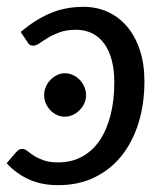

<svg xmlns="http://www.w3.org/2000/svg" viewBox="-22 -534 487 561"><path d="M0 0ZM23.5 -87.5Q28.5 -93 32.8 -96Q37 -99 43.5 -99Q50.5 -99 58 -92.8Q65.5 -86.5 76.8 -79.2Q88 -72 105 -65.8Q122 -59.5 147.5 -59.5Q187.5 -59.5 218.2 -76.5Q249 -93.5 269.8 -124.5Q290.5 -155.5 301.2 -198.5Q312 -241.5 312 -293.5Q312 -329.5 304.5 -358Q297 -386.5 282.8 -406.2Q268.5 -426 247.5 -436.5Q226.5 -447 200 -447Q172.5 -447 152.8 -439.8Q133 -432.5 118.5 -423.8Q104 -415 93.8 -407.8Q83.5 -400.5 75 -400.5Q64.5 -400.5 60 -408.5L38.5 -440.5Q80 -476 124.2 -495Q168.5 -514 222 -514Q261 -514 293.5 -499Q326 -484 349.8 -455.8Q373.5 -427.5 386.8 -387.2Q400 -347 400 -296.5Q400 -231 383 -175.5Q366 -120 333.8 -79.5Q301.5 -39 254.8 -16Q208 7 148 7Q99.5 7 62.5 -9.8Q25.5 -26.5 -2.5 -57ZM229.5 -256Q229.5 -243 224.2 -231.8Q219 -220.5 210.2 -211.8Q201.5 -203 190.2 -198Q179 -193 167 -193Q155.5 -193 144.5 -198Q133.5 -203 125.2 -211.8Q117 -220.5 112 -231.8Q107 -243 107 -256Q107 -269 112 -280.5Q117 -292 125.5 -300.8Q134 -309.5 145 -314.8Q156 -320 167.5 -320Q179.5 -320 190.8 -315Q202 -310 210.5 -301.2Q219 -292.5 224.2 -280.8Q229.5 -269 229.5 -256Z"/></svg>

Font: Lato
Style: Italic
Weight: 400
Italic angle: -7°
Designer: Lukasz Dziedzic
Foundry: tyPoland Lukasz Dziedzic
Version: Version 2.007; 2014-02-27